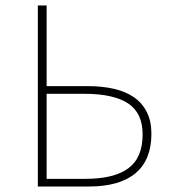

<svg xmlns="http://www.w3.org/2000/svg" viewBox="-20 -680 640 700"><path d="M118 0V-660H150V-366H300Q353 -366 396 -356Q439 -346 469 -325Q499 -304 515.5 -271Q532 -238 532 -192Q532 -97 474 -48.5Q416 0 304 0ZM150 -28H292Q396 -28 448 -66.5Q500 -105 500 -190Q500 -268 447 -303Q394 -338 288 -338H150Z"/></svg>

Font: Source Code Pro ExtraLight
Style: Regular
Weight: 200
Monospace: yes
Designer: Paul D. Hunt, Teo Tuominen
Foundry: Adobe Systems Incorporated
Version: Version 2.030;PS 1.000;hotconv 16.6.51;makeotf.lib2.5.65220